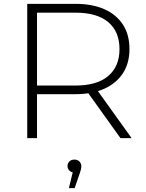

<svg xmlns="http://www.w3.org/2000/svg" viewBox="-20 -720 760 1001"><path d="M122 0V-700H373Q461 -700 524 -672Q587 -644 621 -591.5Q655 -539 655 -464Q655 -391 621 -338.5Q587 -286 524 -257.5Q461 -229 373 -229H150L173 -253V0ZM608 0 426 -254H484L666 0ZM173 -250 150 -274H373Q486 -274 544.5 -324Q603 -374 603 -464Q603 -555 544.5 -604.5Q486 -654 373 -654H150L173 -679ZM339 261 364 159 368 180Q353 180 342.5 170Q332 160 332 146Q332 131 342 121.5Q352 112 368 112Q385 112 394.5 122.5Q404 133 404 146Q404 155 401.5 165Q399 175 395 186L369 261Z"/></svg>

Font: Modern
Style: Regular
Weight: 300
Designer: Julieta Ulanovsky
Foundry: Julieta Ulanovsky
Version: Version 8.000